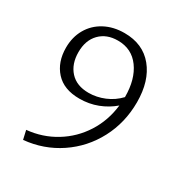

<svg xmlns="http://www.w3.org/2000/svg" viewBox="-160 -778 846 899"><g transform="rotate(30 263.0 -328.5)"><path d="M467 -412Q467 -302 418.5 -210Q370 -118 284.5 -60.5Q199 -3 93 7L82 -41Q166 -49 235.5 -91.5Q305 -134 349 -203Q393 -272 403 -358Q367 -327 321.5 -309.5Q276 -292 224 -292Q140 -292 95.5 -341Q51 -390 51 -468Q51 -525 76.5 -569.5Q102 -614 148.5 -639Q195 -664 255 -664Q355 -664 411 -595.5Q467 -527 467 -412ZM406 -405V-406Q406 -501 363.5 -559.5Q321 -618 246 -618Q185 -618 148.5 -580.5Q112 -543 112 -479Q112 -415 147.5 -376Q183 -337 248 -337Q291 -337 333 -354.5Q375 -372 406 -405Z"/></g></svg>

Font: Isabella Sans
Style: Regular
Weight: 400
Designer: Original fonts by Christian Thalmann (Catharsis Fonts), Modifications by Cristiano Sobral
Version: Version 0.002;July 12, 2020;FontCreator 13.0.0.2655 64-bit; 